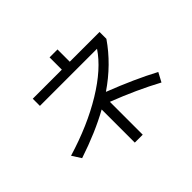

<svg xmlns="http://www.w3.org/2000/svg" viewBox="-186 -1064 1372 1372"><g transform="rotate(-45 500.0 -377.5)"><path d="M72.3 -202.1Q308.6 -273.4 485.8 -381.3Q663.1 -489.3 744.1 -611.3H167V-683.6H460.9V-807.6H541V-683.6H841.8V-614.3Q736.3 -460.9 571.3 -348.6Q780.3 -267.6 936.5 -184.6L899.4 -115.2Q738.3 -202.1 541 -278.3V53.7H460.9V-281.2Q313.5 -199.2 116.2 -133.8Z"/></g></svg>

Font: GenEi M Gothic v2 Regular
Style: Regular
Weight: 400
Version: Version 2.0